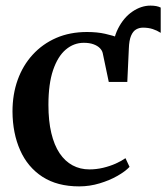

<svg xmlns="http://www.w3.org/2000/svg" viewBox="-20 -653 592 684"><path d="M433.5 -361 394.5 -403.5 381 -458Q380.5 -511.5 400.5 -551Q420.5 -590.5 451.8 -611.8Q483 -633 516 -633Q539 -633 552.5 -626V-536Q539.5 -544.5 524 -549.5Q508.5 -554.5 489.5 -554.5Q476 -554.5 465 -548.2Q454 -542 447 -525.8Q440 -509.5 439 -480ZM262 11Q184 11 131.2 -23.2Q78.5 -57.5 51.8 -117.8Q25 -178 24.5 -255.5Q24.5 -317 43 -368.5Q61.5 -420 96.5 -458.2Q131.5 -496.5 180.2 -517.8Q229 -539 290 -539Q326.5 -539 355 -532.5Q383.5 -526 404.2 -518.2Q425 -510.5 438.5 -507.5L433.5 -361H367.5L346 -463.5Q344 -473 335.8 -481.5Q327.5 -490 313.2 -495.2Q299 -500.5 278.5 -500.5Q243 -500.5 214.5 -476.5Q186 -452.5 169.2 -403.5Q152.5 -354.5 152.5 -279.5Q152.5 -222 162.8 -179Q173 -136 192.2 -107.2Q211.5 -78.5 238.5 -64Q265.5 -49.5 298.5 -49.5Q323 -49.5 347.2 -55.2Q371.5 -61 392.2 -70.2Q413 -79.5 427 -89.5L441.5 -58.5Q426.5 -42.5 398.5 -26.5Q370.5 -10.5 335 0.2Q299.5 11 262 11Z"/></svg>

Font: Merriweather 96pt SemiBold
Style: Regular
Weight: 600
Version: Version 2.100